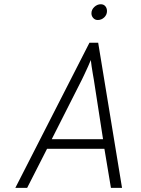

<svg xmlns="http://www.w3.org/2000/svg" viewBox="-20 -906 682 926"><path d="M54 0 411.5 -700H453.5L568.5 0H515L483.5 -188.5H207L111 0ZM229.5 -234.5H477L432.5 -522Q431 -530.5 427.8 -549Q424.5 -567.5 421.8 -586.5Q419 -605.5 418 -616.5Q414 -605.5 405.2 -586.5Q396.5 -567.5 388 -549.2Q379.5 -531 375.5 -523ZM451.5 -809.5Q438.5 -809.5 429.8 -819Q421 -828.5 421 -842Q421 -859.5 435 -872.5Q449 -885.5 466 -885.5Q480 -885.5 488 -876Q496 -866.5 496 -852.5Q496 -835 482.8 -822.2Q469.5 -809.5 451.5 -809.5Z"/></svg>

Font: Overpass ExtraLight
Style: Italic
Weight: 250
Italic angle: -10°
Designer: Delve Withrington, Dave Bailey, Thomas Jockin
Foundry: Delve Fonts LLC
Version: Version 4.000